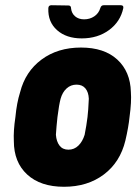

<svg xmlns="http://www.w3.org/2000/svg" viewBox="-20 -707 528 735"><path d="M33 -167Q31 -206 39 -259Q44 -313 57 -354Q77 -433 139 -479Q201 -525 290 -525Q379 -525 429 -479Q479 -433 481 -355Q484 -318 476 -260Q472 -220 460 -169Q440 -86 377.5 -39Q315 8 225 8Q135 8 84 -39Q33 -86 33 -167ZM304 -191Q311 -226 315 -259Q318 -283 320 -329Q319 -354 307 -368.5Q295 -383 273 -383Q251 -383 235 -368.5Q219 -354 212 -329Q206 -307 200 -259Q196 -223 194 -191Q196 -165 208 -149.5Q220 -134 242 -134Q264 -134 280 -149.5Q296 -165 304 -191ZM165 -675Q165 -687 177 -687L242 -686Q252 -686 252 -675Q254 -656 267.5 -644.5Q281 -633 302 -633Q324 -633 341 -644.5Q358 -656 364 -676Q367 -687 377 -687H442Q454 -687 452 -676Q441 -624 397.5 -592Q354 -560 293 -560Q234 -560 198.5 -591.5Q163 -623 165 -675Z"/></svg>

Font: Barlow Semi Condensed ExtraBold
Style: Italic
Weight: 800
Width: 4
Italic angle: -7°
Designer: Jeremy Tribby
Foundry: Tribby Type
Version: Version 1.408